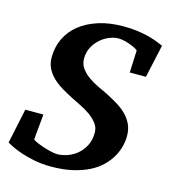

<svg xmlns="http://www.w3.org/2000/svg" viewBox="-111 -773 780 875"><g transform="rotate(15 279.0 -335.5)"><path d="M522 -491.2H445.8L450.2 -595.2Q450.2 -597.7 440.9 -603Q431.6 -608.4 417.5 -614Q403.3 -619.6 387 -623.8Q370.6 -627.9 356.9 -627.9Q337.4 -627.9 314.9 -619.1Q292.5 -610.4 273.2 -593.8Q253.9 -577.1 241 -553.2Q228 -529.3 228 -499Q228 -472.7 242.4 -452.9Q256.8 -433.1 278.1 -418.2Q299.3 -403.3 323.5 -391.8Q347.7 -380.4 367.2 -371.1Q394 -357.4 419.7 -342.3Q445.3 -327.1 465.1 -308.1Q484.9 -289.1 496.8 -264.4Q508.8 -239.7 508.8 -207Q508.8 -184.1 502.4 -158.9Q496.1 -133.8 481.9 -108.9Q467.8 -84 444.8 -61.3Q421.9 -38.6 388.4 -21.5Q355 -4.4 310.3 5.9Q265.6 16.1 208 16.1Q167 16.1 131.1 9Q95.2 2 67.1 -7.6Q39.1 -17.1 20.5 -26.4Q2 -35.6 -4.9 -40L29.8 -204.1H115.2L104 -85Q103.5 -82 117.2 -75.4Q130.9 -68.8 149.9 -62.3Q168.9 -55.7 189.2 -50.8Q209.5 -45.9 222.2 -45.9Q244.6 -45.9 269.5 -54.4Q294.4 -63 315.2 -80.3Q335.9 -97.7 349.4 -123.8Q362.8 -149.9 362.8 -185.1Q362.8 -209.5 347.9 -228.5Q333 -247.6 311.8 -262.5Q290.5 -277.3 266.4 -289.1Q242.2 -300.8 224.1 -310.1Q197.3 -323.7 172.1 -338.6Q147 -353.5 127.4 -371.8Q107.9 -390.1 95.9 -413.1Q84 -436 84 -465.8Q84 -514.2 103.3 -554.7Q122.6 -595.2 158.9 -624.5Q195.3 -653.8 247.3 -670.4Q299.3 -687 365.2 -687Q398.9 -687 427.2 -683.3Q455.6 -679.7 479.2 -673.8Q502.9 -668 522 -660.9Q541 -653.8 556.2 -647Z"/></g></svg>

Font: Charis SIL APac
Style: Bold Italic
Weight: 700
Italic angle: -11°
Foundry: SIL International
Version: Version 5.000